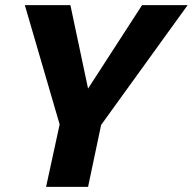

<svg xmlns="http://www.w3.org/2000/svg" viewBox="-20 -730 753 750"><path d="M213 -244 77 -710H255L324 -384L535 -710H713L375 -242L324 0H160Z"/></svg>

Font: Raleway ExtraBold
Style: Italic
Weight: 800
Italic angle: -12°
Designer: Matt McInerney, Pablo Impallari, Rodrigo Fuenzalida
Foundry: Matt McInerney, Pablo Impallari, Rodrigo Fuenzalida
Version: Version 4.026